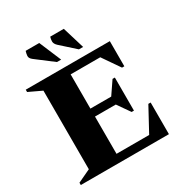

<svg xmlns="http://www.w3.org/2000/svg" viewBox="-196 -1007 1092 1151"><g transform="rotate(-30 350.0 -431.0)"><path d="M30 0V-16L119 -58V-602L30 -644V-660H612V-486H596L514 -605H309V-368H453L513 -456H529V-227H513L453 -313H309V-55H535L624 -219H640V0ZM275 -710 158 -799Q138 -814 139.5 -830.5Q141 -847 146 -862H240L304 -710ZM427 -710 328 -799Q311 -815 311 -831Q311 -847 316 -862H410L456 -710Z"/></g></svg>

Font: Spectral SC ExtraBold
Style: Regular
Weight: 800
Designer: Jean-Baptiste Levee
Foundry: Production Type
Version: Version 2.001